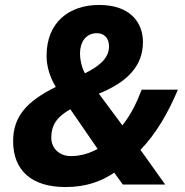

<svg xmlns="http://www.w3.org/2000/svg" viewBox="-20 -745 748 775"><path d="M244 10C328 10 389 -13 441 -48L476 0H647L547 -140C611 -207 658 -288 698 -383H552C531 -330 511 -286 474 -239L379 -367C490 -412 557 -476 557 -575C557 -655 505 -725 380 -725C259 -725 168 -655 168 -520C168 -479 180 -436 205 -394C88 -336 33 -275 33 -175C33 -56 109 10 244 10ZM323 -449C312 -467 303 -500 303 -530C303 -574 326 -611 371 -611C397 -611 420 -595 420 -558C420 -507 376 -476 323 -449ZM266 -115C216 -115 187 -150 187 -189C187 -247 217 -277 264 -304L374 -144C345 -128 309 -115 266 -115Z"/></svg>

Font: Noto Sans
Style: Bold Italic
Weight: 700
Italic angle: -12°
Designer: Monotype Design Team
Foundry: Monotype Imaging Inc.
Version: Version 2.013